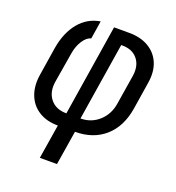

<svg xmlns="http://www.w3.org/2000/svg" viewBox="-133 -661 866 947"><g transform="rotate(20 300.0 -187.5)"><path d="M182 180 211 0Q152 0 110.5 -26Q69 -52 51 -99Q33 -146 43 -207L66 -353Q80 -438 123.5 -491Q167 -544 234 -555L219 -460Q196 -455 177 -425.5Q158 -396 152 -358L126 -202Q116 -144 145 -107.5Q174 -71 230 -71L306 -550H386Q446 -550 488 -525Q530 -500 548.5 -456Q567 -412 558 -353L535 -207Q519 -108 457.5 -54Q396 0 301 0L272 180ZM304 -71Q360 -71 400.5 -107.5Q441 -144 450 -202L475 -358Q483 -412 455.5 -446Q428 -480 375 -480H369Z"/></g></svg>

Font: JetBrains Mono NL
Style: Italic
Weight: 400
Italic angle: -9°
Monospace: yes
Designer: Philipp Nurullin, Konstantin Bulenkov
Foundry: JetBrains
Version: Version 2.305; ttfautohint (v1.8.4.7-5d5b)